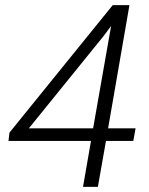

<svg xmlns="http://www.w3.org/2000/svg" viewBox="-20 -731 582 751"><path d="M402.8 -229H510.3L501.5 -179.7H394.5L362.8 0H304.7L335.9 -179.7H13.2L17.1 -212.4L420.9 -710.9H486.3ZM92.8 -229H344.2L414.6 -629.4L384.3 -588.9Z"/></svg>

Font: Roboto Light
Style: Italic
Weight: 300
Italic angle: -12°
Designer: Google
Version: Version 2.134; 2016; ttfautohint (v1.6)